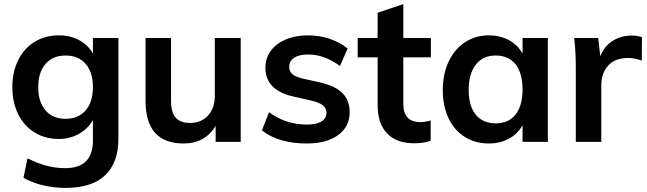

<svg xmlns="http://www.w3.org/2000/svg" viewBox="-20 -690 3145 934"><path d="M556 -505V-16Q556 102 491 163Q426 224 300 224Q183 224 94 175L114 80Q206 128 297 128Q432 128 432 -6V-106Q409 -65 365 -39.5Q321 -14 266 -14Q200 -14 148.5 -45.5Q97 -77 68.5 -134.5Q40 -192 40 -266Q40 -340 68.5 -397.5Q97 -455 148.5 -486.5Q200 -518 266 -518Q322 -518 365.5 -494.5Q409 -471 432 -429V-505ZM432 -266Q432 -338 397 -379Q362 -420 299 -420Q237 -420 201.5 -379Q166 -338 166 -266Q166 -194 201.5 -153Q237 -112 299 -112Q361 -112 396.5 -153Q432 -194 432 -266Z M1151 -505V0H1029V-78Q1005 -36 965 -14Q925 8 873 8Q688 8 688 -200V-505H812V-199Q812 -144 834.5 -118Q857 -92 904 -92Q959 -92 992 -128Q1025 -164 1025 -224V-505Z M1254 -56 1289 -144Q1370 -84 1474 -84Q1519 -84 1543.5 -99Q1568 -114 1568 -141Q1568 -164 1551 -177.5Q1534 -191 1493 -201L1409 -220Q1271 -250 1271 -361Q1271 -407 1297 -442.5Q1323 -478 1370 -498Q1417 -518 1479 -518Q1533 -518 1583 -501.5Q1633 -485 1671 -454L1634 -369Q1558 -425 1478 -425Q1435 -425 1411 -409Q1387 -393 1387 -365Q1387 -343 1401.5 -330Q1416 -317 1451 -308L1537 -289Q1612 -272 1646.5 -236.5Q1681 -201 1681 -144Q1681 -74 1625 -33Q1569 8 1472 8Q1335 8 1254 -56Z M1942 -411V-185Q1942 -96 2025 -96Q2048 -96 2075 -104V-5Q2042 7 1995 7Q1909 7 1863 -41Q1817 -89 1817 -179V-411H1720V-505H1817V-628L1942 -670V-505H2076V-411Z M2645 -505V0H2522V-81Q2499 -39 2456 -15.5Q2413 8 2358 8Q2292 8 2241 -24Q2190 -56 2162 -115Q2134 -174 2134 -252Q2134 -330 2162.5 -390.5Q2191 -451 2242 -484.5Q2293 -518 2358 -518Q2413 -518 2456 -494.5Q2499 -471 2522 -429V-505ZM2522 -254Q2522 -334 2488 -377Q2454 -420 2391 -420Q2329 -420 2294.5 -375.5Q2260 -331 2260 -252Q2260 -174 2294.5 -132Q2329 -90 2392 -90Q2454 -90 2488 -133Q2522 -176 2522 -254Z M3103 -509 3102 -395Q3070 -408 3036 -408Q2972 -408 2938.5 -371Q2905 -334 2905 -273V0H2781V-362Q2781 -442 2773 -505H2890L2900 -416Q2919 -465 2960 -491Q3001 -517 3053 -517Q3082 -517 3103 -509Z"/></svg>

Font: Muli-Bold
Style: Bold
Weight: 700
Version: Version 2.000